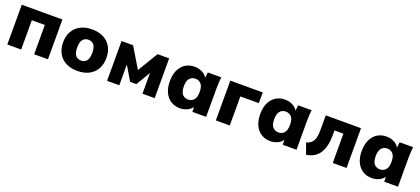

<svg xmlns="http://www.w3.org/2000/svg" viewBox="37 -1403 5039 2304"><g transform="rotate(20 2556.5 -251.0)"><path d="M60 0V-508H579V0H403V-374H237V0Z M957 11Q872 11 810 -21Q748 -53 714 -112.5Q680 -172 680 -254Q680 -336 714 -395.5Q748 -455 810 -487Q872 -519 957 -519Q1041 -519 1103 -487Q1165 -455 1199 -395.5Q1233 -336 1233 -254Q1233 -172 1199 -112.5Q1165 -53 1103 -21Q1041 11 957 11ZM957 -121Q1001 -121 1027 -152.5Q1053 -184 1053 -254Q1053 -324 1027 -355.5Q1001 -387 957 -387Q912 -387 886 -355.5Q860 -324 860 -254Q860 -184 886 -152.5Q912 -121 957 -121Z M1334 0V-508H1481L1638 -248L1794 -508H1942V0H1786V-265L1678 -83H1598L1490 -265V0Z M2266 11Q2200 11 2149.5 -21Q2099 -53 2071 -112.5Q2043 -172 2043 -254Q2043 -337 2071 -396.5Q2099 -456 2149.5 -487.5Q2200 -519 2266 -519Q2318 -519 2362.5 -496.5Q2407 -474 2427 -436L2436 -508H2607Q2604 -474 2601.5 -439Q2599 -404 2599 -370V0H2423L2422 -63Q2400 -29 2357.5 -9Q2315 11 2266 11ZM2323 -121Q2368 -121 2396 -152.5Q2424 -184 2424 -254Q2424 -324 2396 -355.5Q2368 -387 2323 -387Q2278 -387 2250 -355.5Q2222 -324 2222 -254Q2222 -184 2249.5 -152.5Q2277 -121 2323 -121Z M2723 0V-508H3137V-371H2901V0Z M3420 11Q3354 11 3303.5 -21Q3253 -53 3225 -112.5Q3197 -172 3197 -254Q3197 -337 3225 -396.5Q3253 -456 3303.5 -487.5Q3354 -519 3420 -519Q3472 -519 3516.5 -496.5Q3561 -474 3581 -436L3590 -508H3761Q3758 -474 3755.5 -439Q3753 -404 3753 -370V0H3577L3576 -63Q3554 -29 3511.5 -9Q3469 11 3420 11ZM3477 -121Q3522 -121 3550 -152.5Q3578 -184 3578 -254Q3578 -324 3550 -355.5Q3522 -387 3477 -387Q3432 -387 3404 -355.5Q3376 -324 3376 -254Q3376 -184 3403.5 -152.5Q3431 -121 3477 -121Z M3881 17 3831 -122Q3891 -137 3916.5 -182.5Q3942 -228 3942 -321V-508H4392V0H4216V-374H4102V-315Q4102 -166 4048 -82.5Q3994 1 3881 17Z M4716 11Q4650 11 4599.5 -21Q4549 -53 4521 -112.5Q4493 -172 4493 -254Q4493 -337 4521 -396.5Q4549 -456 4599.5 -487.5Q4650 -519 4716 -519Q4768 -519 4812.5 -496.5Q4857 -474 4877 -436L4886 -508H5057Q5054 -474 5051.5 -439Q5049 -404 5049 -370V0H4873L4872 -63Q4850 -29 4807.5 -9Q4765 11 4716 11ZM4773 -121Q4818 -121 4846 -152.5Q4874 -184 4874 -254Q4874 -324 4846 -355.5Q4818 -387 4773 -387Q4728 -387 4700 -355.5Q4672 -324 4672 -254Q4672 -184 4699.5 -152.5Q4727 -121 4773 -121Z"/></g></svg>

Font: Mulish Black
Style: Regular
Weight: 900
Designer: Vernon Adams
Foundry: Vernon Adams
Version: Version 3.603; ttfautohint (v1.8.3)